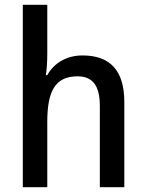

<svg xmlns="http://www.w3.org/2000/svg" viewBox="-20 -780 609 800"><path d="M177 -558V-760H75V0H177V-272C177 -397 208 -462 303 -462C367 -462 396 -422 396 -338V0H498V-355C498 -487 438 -549 324 -549C262 -549 207 -521 177 -467H171C175 -491 177 -523 177 -558Z"/></svg>

Font: Noto Sans Khmer UI SemiCondensed Medium
Style: Regular
Weight: 500
Width: 4
Designer: Danh Hong and the Monotype Design Team
Foundry: Monotype Imaging Inc.
Version: Version 2.002